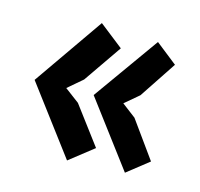

<svg xmlns="http://www.w3.org/2000/svg" viewBox="-75 -569 637 611"><g transform="rotate(15 244.0 -263.5)"><path d="M223 -261 377 -477 448 -421 367 -299 321 -260 367 -225 454 -104 383 -48ZM29 -259 189 -489 268 -427 181 -301 133 -260 181 -224 274 -100 195 -38Z"/></g></svg>

Font: PT Sans
Style: Bold
Weight: 700
Version: Version 2.003W OFL; ttfautohint (v1.6)